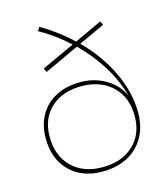

<svg xmlns="http://www.w3.org/2000/svg" viewBox="-111 -827 788 912"><g transform="rotate(-15 283.0 -371.0)"><path d="M516 -227Q516 -159 487 -107.5Q458 -56 405 -28Q352 0 281 0Q180 0 120 -60.5Q60 -121 60 -222Q60 -287 88 -336Q116 -385 167.5 -411.5Q219 -438 287 -438Q357 -438 413 -404.5Q469 -371 493 -315Q473 -391 427 -466Q381 -541 316 -605L146 -526L137 -545L299 -620Q232 -682 156 -724L168 -742Q253 -692 319 -629L454 -692L463 -673L335 -614Q421 -528 468.5 -427Q516 -326 516 -227ZM496 -216Q496 -308 439 -363Q382 -418 287 -418Q193 -418 136.5 -365.5Q80 -313 80 -224Q80 -131 136 -75.5Q192 -20 286 -20Q382 -20 439 -73.5Q496 -127 496 -216Z"/></g></svg>

Font: Montserrat-Arabic Thin
Style: Regular
Weight: 250
Designer: Mohamed Gaber
Foundry: Kief Type Foundry
Version: Version 5.008